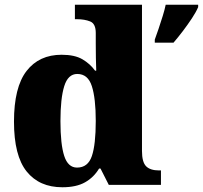

<svg xmlns="http://www.w3.org/2000/svg" viewBox="-20 -780 856 810"><path d="M243 10Q146 10 92.5 -56.5Q39 -123 39 -267Q39 -412 92 -480.5Q145 -549 240 -549Q295 -549 327.5 -530Q360 -511 381 -482H386Q385 -505 384.5 -536Q384 -567 384 -596V-641Q384 -680 360.5 -689.5Q337 -699 304 -699H296V-760H579V-143Q579 -96 596.5 -78.5Q614 -61 651 -61H659V0H439L404 -69H398Q376 -32 339 -11Q302 10 243 10ZM305 -73Q351 -73 367.5 -121.5Q384 -170 384 -270Q384 -365 367.5 -416.5Q351 -468 306 -468Q267 -468 251 -416.5Q235 -365 235 -269Q235 -171 251 -122Q267 -73 305 -73ZM633 -613Q640 -632 649 -658.5Q658 -685 666.5 -712.5Q675 -740 679 -760H816V-750Q807 -729 789.5 -702.5Q772 -676 751.5 -649Q731 -622 712 -600H633Z"/></svg>

Font: Noto Serif Telugu Black
Style: Regular
Weight: 900
Designer: Jelle Bosma - Monotype Design Team
Foundry: Monotype Imaging Inc.
Version: Version 2.005; ttfautohint (v1.8.4.7-5d5b)